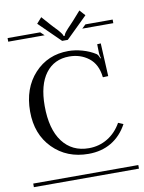

<svg xmlns="http://www.w3.org/2000/svg" viewBox="-96 -838 673 898"><g transform="rotate(-10 240.5 -388.5)"><path d="M-8.8 -17.1H490.2V0H-8.8ZM455.1 -217.8Q426.3 -164.6 379.4 -136.7Q332.5 -108.9 271 -108.9Q168 -108.9 101.6 -176Q35.2 -243.2 35.2 -351.1Q35.2 -461.4 98.6 -530.3Q162.1 -599.1 259.8 -599.1Q291.5 -599.1 326.2 -589.4Q360.8 -579.6 388.2 -562Q397 -555.7 401.9 -539.1L404.8 -540Q399.9 -557.1 399.9 -564.9L398.9 -606.9L416 -607.9L423.8 -451.2L398.9 -450.2L397.9 -452.1Q391.1 -512.7 352.1 -543Q313 -573.2 259.8 -573.2Q188 -573.2 147.5 -519.3Q106.9 -465.3 106.9 -365.2Q106.9 -254.9 152.1 -194.8Q197.3 -134.8 276.9 -134.8Q325.7 -134.8 366 -159.2Q406.2 -183.6 431.2 -228ZM-8.8 -708H146L164.1 -690.9H-8.8ZM360.8 -708H490.2V-690.9H342.8ZM267.1 -650.9H240.2L139.2 -750L163.1 -776.9L200.2 -734.9Q204.6 -730 211.4 -722.7Q218.3 -715.3 221.9 -711.7Q225.6 -708 230.7 -702.4Q235.8 -696.8 238.5 -693.1Q241.2 -689.5 244.4 -685.3Q247.6 -681.2 249 -678Q250.5 -674.8 251 -671.9H255.9Q256.8 -675.8 259.3 -680.4Q261.7 -685.1 267.6 -692.1Q273.4 -699.2 277.6 -703.6Q281.7 -708 292 -718.8Q302.2 -729.5 307.1 -734.9L344.2 -776.9L368.2 -750Z"/></g></svg>

Font: FoglihtenFr02
Style: Regular
Weight: 500
Version: Version 0.68